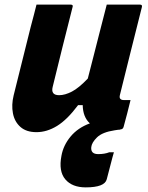

<svg xmlns="http://www.w3.org/2000/svg" viewBox="-20 -560 640 831"><path d="M138 -540H286Q298 -540 294 -529Q272 -442 250.5 -356.5Q229 -271 208 -184Q199 -148 236 -148Q261 -148 291 -163.5Q321 -179 360 -220Q372 -266 383.5 -311.5Q395 -357 409 -411.5Q423 -466 442 -540H586Q597 -540 594 -529Q570 -433 544.5 -332Q519 -231 499 -149Q496 -137 501 -132Q506 -127 515 -127H545Q538 -98 530.5 -69Q523 -40 515 -11Q512 0 501 0H500L501 1Q493 1 476 4Q423 12 400 34.5Q377 57 375 77Q372 107 405 107Q433 107 453 99H473Q470 109 466.5 122Q463 135 457.5 156.5Q452 178 442 216Q433 251 351 251Q292 251 262.5 216Q233 181 246 114Q254 69 285.5 31Q317 -7 369 -26Q339 -53 338 -105H318Q271 -42 227 -15Q183 12 138 12Q94 12 68.5 -10.5Q43 -33 36 -69.5Q29 -106 39 -147Q57 -221 76 -295.5Q95 -370 113 -444Q120 -470 126.5 -495Q133 -520 138 -540Z"/></svg>

Font: Recursive Sn Lnr St XBd
Style: Italic
Weight: 800
Italic angle: -15°
Version: Version 1.079;hotconv 1.0.112;makeotfexe 2.5.65598; ttfautoh